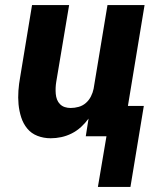

<svg xmlns="http://www.w3.org/2000/svg" viewBox="-20 -540 640 761"><path d="M368 201 402 0H320L331 -70Q318 -52 301 -36.5Q284 -21 264 -11Q244 -1 223 3.5Q202 8 181 8Q153 8 128.5 -1.5Q104 -11 88 -30.5Q72 -50 64 -75Q56 -100 53.5 -126.5Q51 -153 53 -180.5Q55 -208 60 -235L107 -520H254L203 -216Q201 -204 200.5 -192Q200 -180 201 -168Q202 -156 206 -145.5Q210 -135 218 -127Q226 -119 237 -115.5Q248 -112 260 -112Q276 -112 292 -116.5Q308 -121 320.5 -132Q333 -143 340.5 -158Q348 -173 351 -188L406 -520H553L487 -120H550L497 201Z"/></svg>

Font: Iosevka SS04 Heavy Extended
Style: Italic
Weight: 900
Width: 7
Italic angle: -9°
Monospace: yes
Designer: Belleve Invis
Foundry: Belleve Invis
Version: Version 19.0.0; ttfautohint (v1.8.4)